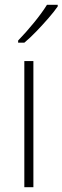

<svg xmlns="http://www.w3.org/2000/svg" viewBox="-20 -785 262 805"><path d="M120 0H82V-529H120ZM222 -758Q206 -735 182 -707.5Q158 -680 132 -653Q106 -626 82 -606H56V-615Q88 -648 122 -689.5Q156 -731 177 -765H222Z"/></svg>

Font: Noto Sans Kannada SemiCondensed ExtraLight
Style: Regular
Weight: 200
Width: 4
Designer: Jelle Bosma - Monotype Design Team
Foundry: Monotype Imaging Inc.
Version: Version 2.005; ttfautohint (v1.8.4.7-5d5b)